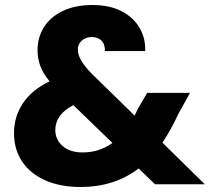

<svg xmlns="http://www.w3.org/2000/svg" viewBox="-20 -736 838 767"><path d="M599 0 534 -63Q437 11 302 11Q221 11 161 -15.5Q101 -42 68.5 -90.5Q36 -139 36 -204Q36 -270 71.5 -323.5Q107 -377 178 -411Q152 -443 141 -472.5Q130 -502 130 -537Q130 -587 156 -628Q182 -669 231.5 -692.5Q281 -716 349 -716Q418 -716 466 -691Q514 -666 538 -624Q562 -582 560 -532H399Q400 -559 385.5 -573.5Q371 -588 347 -588Q323 -588 307 -574Q291 -560 291 -538Q291 -517 304.5 -494Q318 -471 347 -441L518 -274Q520 -279 523.5 -286Q527 -293 531 -302L568 -365H739L691 -278Q664 -219 629 -166L798 0ZM429 -165 273 -316Q201 -279 201 -216Q201 -178 230.5 -152.5Q260 -127 310 -127Q377 -127 429 -165Z"/></svg>

Font: IBM-Poppins
Style: Poppins-Bold
Weight: 700
Designer: Mike Abbink, Paul van der Laan, Pieter van Rosmalen, Ben Mitchell, Mark Frömberg
Foundry: Bold Monday
Version: Version 1.1